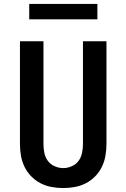

<svg xmlns="http://www.w3.org/2000/svg" viewBox="-20 -944 640 972"><path d="M300 8Q270 8 240.5 2.5Q211 -3 185 -16.5Q159 -30 138 -51.5Q117 -73 104 -100Q91 -127 86 -156.5Q81 -186 81 -215V-735H200V-215Q200 -193 204.5 -170.5Q209 -148 222 -130Q235 -112 256.5 -102.5Q278 -93 300 -93Q322 -93 343.5 -102.5Q365 -112 378 -130Q391 -148 395.5 -170.5Q400 -193 400 -215V-735H519V-215Q519 -186 514 -156.5Q509 -127 496 -100Q483 -73 462 -51.5Q441 -30 415 -16.5Q389 -3 359.5 2.5Q330 8 300 8ZM128 -846V-924H473V-846Z"/></svg>

Font: R Plex Mono
Style: Bold
Weight: 700
Monospace: yes
Designer: Belleve Invis
Foundry: Belleve Invis
Version: Version 31.8.0